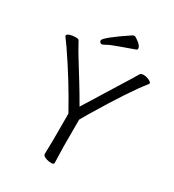

<svg xmlns="http://www.w3.org/2000/svg" viewBox="-209 -998 1019 1125"><g transform="rotate(30 300.0 -435.5)"><path d="M256 -19 258 -108V-292Q162 -466 52 -626Q31 -656 23 -666Q15 -676 15 -679Q15 -690 33.5 -695.5Q52 -701 71 -701Q90 -701 94 -695Q102 -682 111 -664.5Q120 -647 144.5 -607Q169 -567 211.5 -498.5Q254 -430 294 -360Q383 -505 436.5 -590Q490 -675 503 -699Q509 -709 527 -709Q545 -709 563.5 -700.5Q582 -692 582 -683Q582 -682 580 -678Q505 -587 360 -345Q339 -310 330 -293V-107L333 -1Q333 9 314 9Q295 9 275.5 1.5Q256 -6 256 -19ZM415 -816Q366 -798 317.5 -781Q269 -764 249 -752.5Q229 -741 223 -741Q217 -741 212 -746Q207 -751 207 -758Q207 -779 357 -879Q359 -880 366 -880Q373 -880 386 -870Q422 -846 422 -826Q422 -819 415 -816Z"/></g></svg>

Font: LXGW WenKai
Style: Regular
Weight: 400
Designer: LXGW / Fontworks Inc.
Foundry: LXGW / Fontworks Inc.
Version: Version 1.520; June 14, 2025